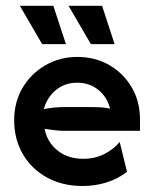

<svg xmlns="http://www.w3.org/2000/svg" viewBox="-20 -624 523 657"><path d="M262.5 12.5Q193.8 12.5 140.6 -16.7Q87.5 -45.8 58 -96.9Q28.5 -147.9 28.5 -212.5Q28.5 -275 57.3 -323.6Q86.1 -372.2 135.4 -400.7Q184.7 -429.2 244.4 -429.2Q305.6 -429.2 353.8 -401.4Q402.1 -373.6 430.6 -325.3Q459 -277.1 459 -216V-176.4H200Q182.6 -176.4 166 -178.5Q149.3 -180.6 132.6 -183.3Q141 -138.2 176.4 -109.4Q211.8 -80.6 265.3 -80.6Q304.9 -80.6 336.8 -96.9Q368.8 -113.2 389.6 -138.2L414.6 -36.1Q383.3 -11.8 344.4 0.3Q305.6 12.5 262.5 12.5ZM129.9 -250.7Q165.3 -257.6 200 -257.6H289.6Q308.3 -257.6 325 -256.6Q341.7 -255.6 356.9 -252.1Q346.5 -292.4 316.3 -316.7Q286.1 -341 243.8 -341Q202.1 -341 171.5 -316Q141 -291 129.9 -250.7ZM291 -472.9 214.6 -604.2H329.2L372.2 -472.9ZM124.3 -472.9 47.9 -604.2H162.5L205.6 -472.9Z"/></svg>

Font: Afacad SemiBold
Style: Regular
Weight: 600
Designer: Kristian Moeller
Foundry: Dicotype
Version: Version 1.000